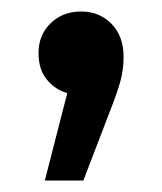

<svg xmlns="http://www.w3.org/2000/svg" viewBox="-20 -155 282 334"><path d="M58 159 97 7Q76 1 61.5 -16.5Q47 -34 47 -63Q47 -94 68 -114.5Q89 -135 121 -135Q153 -135 174 -113.5Q195 -92 195 -56Q195 -34 189.5 -14Q184 6 173 34L125 159Z"/></svg>

Font: Radio Canada Medium
Style: Regular
Weight: 500
Designer: Charles Daoud, Etienne Aubert Bonn, Alexandre Saumier Demers, Jacques Le Bailly
Foundry: Radio-Canada
Version: Version 2.104; ttfautohint (v1.8.4.7-5d5b);gftools[0.9.28.de